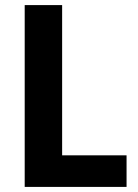

<svg xmlns="http://www.w3.org/2000/svg" viewBox="-20 -734 543 754"><path d="M77 0H477V-124H224V-714H77Z"/></svg>

Font: Noto Sans Khmer SemiCondensed
Style: Bold
Weight: 700
Width: 4
Designer: Danh Hong and the Monotype Design Team
Foundry: Monotype Imaging Inc.
Version: Version 2.004